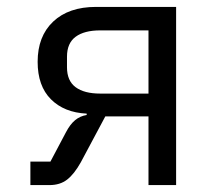

<svg xmlns="http://www.w3.org/2000/svg" viewBox="-20 -536 640 556"><path d="M68 -68H126L171 -153Q183 -176 197.5 -188Q212 -200 231 -203V-207Q166 -210 127.5 -248.5Q89 -287 89 -357Q89 -431 134 -473.5Q179 -516 258 -516H490V0H410V-199H285L214 -66Q195 -32 174.5 -16Q154 0 123 0H68ZM410 -448H270Q224 -448 199 -429.5Q174 -411 174 -372V-341Q174 -302 199 -283.5Q224 -265 270 -265H410Z"/></svg>

Font: iA Writer Duo V
Style: Regular
Weight: 400
Designer: Mike Abbink, Paul van der Laan, Pieter van Rosmalen, Oliver Reichenstein
Foundry: Information Architects Inc.
Version: Version 2.000